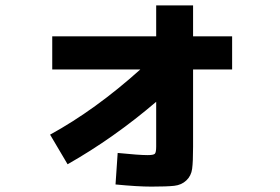

<svg xmlns="http://www.w3.org/2000/svg" viewBox="-20 -654 1040 713"><path d="M174 -519H560V-634H697V-519H842V-396H697V-109Q697 -53 693.5 -27Q690 -1 672 16Q654 33 627 36Q600 39 542 39Q491 39 409 31L417 -86Q497 -78 528 -78Q550 -78 555 -83Q560 -88 560 -110V-276Q402 -141 231 -44L166 -154Q334 -246 501 -396H174Z"/></svg>

Font: Mplus 1p ExtraBold
Style: Regular
Weight: 800
Version: Version 1.061